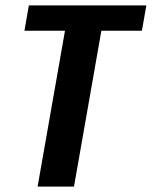

<svg xmlns="http://www.w3.org/2000/svg" viewBox="-20 -695 565 715"><path d="M120 0 222 -580.5H71L87.5 -675H525L508.5 -580.5H357.5L255.5 0Z"/></svg>

Font: Anybody SemiBold
Style: Italic
Weight: 600
Italic angle: -10°
Designer: Tyler Finck
Foundry: Etcetera Type Company
Version: Version 1.010; ttfautohint (v1.8.3) -l 8 -r 50 -G 200 -x 14 